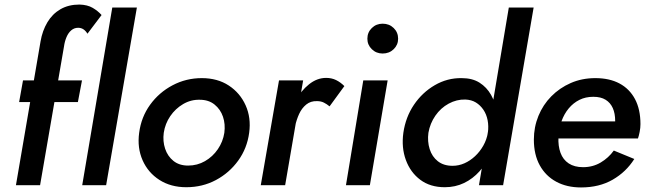

<svg xmlns="http://www.w3.org/2000/svg" viewBox="-20 -813 2841 843"><path d="M81 -460 64 -365H322L340 -460ZM364 -665 426 -747Q410 -765 387 -778.5Q364 -792 329 -793Q281 -793 245.5 -772.5Q210 -752 188 -715Q166 -678 158 -631L50 0H156L261 -609Q264 -631 272 -650Q280 -669 293 -680Q306 -691 323 -691Q336 -691 346 -684.5Q356 -678 364 -665Z M473 -780 341 0H446L581 -780Z M591 -230Q582 -164 606 -109.5Q630 -55 680 -23Q730 9 798 9Q869 9 928 -22.5Q987 -54 1026 -108Q1065 -162 1074 -230Q1083 -296 1058.5 -350.5Q1034 -405 984.5 -437.5Q935 -470 866 -470Q797 -470 737.5 -438.5Q678 -407 639 -353Q600 -299 591 -230ZM699 -230Q705 -270 727.5 -303Q750 -336 784 -356Q818 -376 857 -375Q896 -375 922 -354Q948 -333 959 -300.5Q970 -268 965 -230Q959 -191 936.5 -158Q914 -125 880 -105.5Q846 -86 806 -86Q767 -86 741.5 -106.5Q716 -127 705 -160Q694 -193 699 -230Z M1311 -460H1205L1125 0H1232ZM1427 -346 1492 -435Q1475 -452 1455.5 -461.5Q1436 -471 1412 -471Q1372 -471 1337 -443Q1302 -415 1278 -371.5Q1254 -328 1245 -281L1276 -260Q1282 -288 1293.5 -313Q1305 -338 1324.5 -354Q1344 -370 1372 -369Q1389 -369 1402 -362.5Q1415 -356 1427 -346Z M1593 -643Q1593 -616 1612.5 -597Q1632 -578 1660 -578Q1689 -578 1708.5 -597Q1728 -616 1728 -643Q1728 -671 1708.5 -690Q1689 -709 1660 -709Q1632 -709 1612.5 -690Q1593 -671 1593 -643ZM1575 -460 1499 0H1604L1682 -460Z M2214 -780 2083 0H2189L2323 -780ZM1751 -230Q1742 -165 1762 -110.5Q1782 -56 1825.5 -23.5Q1869 9 1933 9Q1979 9 2017.5 -9.5Q2056 -28 2085.5 -61Q2115 -94 2134.5 -137.5Q2154 -181 2160 -230Q2166 -277 2160.5 -320Q2155 -363 2136 -396.5Q2117 -430 2085.5 -450Q2054 -470 2007 -470Q1944 -471 1889 -439Q1834 -407 1797.5 -353Q1761 -299 1751 -230ZM1861 -230Q1868 -271 1891.5 -305Q1915 -339 1950 -358Q1985 -377 2023 -376Q2050 -375 2069.5 -363Q2089 -351 2102.5 -331Q2116 -311 2121 -285Q2126 -259 2122 -230Q2117 -200 2102 -173.5Q2087 -147 2065.5 -127Q2044 -107 2019 -96Q1994 -85 1967 -85Q1928 -85 1902.5 -105Q1877 -125 1866.5 -158.5Q1856 -192 1861 -230Z M2531 10Q2611 10 2670 -24Q2729 -58 2765 -115L2675 -152Q2652 -120 2617.5 -99.5Q2583 -79 2540 -79Q2502 -79 2477 -95.5Q2452 -112 2441 -142Q2430 -172 2432 -211Q2434 -249 2445.5 -281Q2457 -313 2477 -337Q2497 -361 2524 -374.5Q2551 -388 2585 -388Q2618 -388 2639 -375Q2660 -362 2670.5 -338.5Q2681 -315 2681 -282Q2681 -270 2677 -257.5Q2673 -245 2668 -234L2701 -280H2384V-205H2781Q2785 -216 2788.5 -234Q2792 -252 2792 -268Q2792 -333 2768 -378Q2744 -423 2700 -446.5Q2656 -470 2594 -470Q2535 -470 2486 -448.5Q2437 -427 2400.5 -390Q2364 -353 2344 -304Q2324 -255 2324 -200Q2324 -134 2350 -87Q2376 -40 2422.5 -15Q2469 10 2531 10Z"/></svg>

Font: Jost Medium
Style: Italic
Weight: 500
Italic angle: -5°
Version: Version 3.710